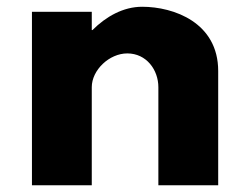

<svg xmlns="http://www.w3.org/2000/svg" viewBox="-20 -548 740 568"><path d="M74.5 0H251.5V-290C251.5 -341 303.5 -390 356.5 -390C413.5 -390 448.5 -341 448.5 -290V0H625.5V-338C625.5 -481 494.5 -528 400.5 -528C344.5 -528 293.5 -499 253.5 -459H251.5V-513H74.5Z"/></svg>

Font: Sztylet
Style: Bd
Weight: 700
Foundry: Cannot Into Space Fonts, PlusOne Fonts
Version: Version 0.12